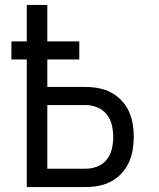

<svg xmlns="http://www.w3.org/2000/svg" viewBox="-20 -755 640 775"><path d="M88 0V-515H26V-588H88V-735H171V-588H300V-515H171V-404H326Q352 -404 378.5 -399Q405 -394 428.5 -381.5Q452 -369 470.5 -349.5Q489 -330 500 -306Q511 -282 515.5 -255.5Q520 -229 520 -202Q520 -176 515.5 -149.5Q511 -123 500 -99Q489 -75 470.5 -55Q452 -35 428.5 -22.5Q405 -10 378.5 -5Q352 0 326 0ZM326 -74Q350 -74 373 -83Q396 -92 411 -111Q426 -130 431.5 -154Q437 -178 437 -202Q437 -226 431.5 -250Q426 -274 411 -293Q396 -312 373 -321.5Q350 -331 326 -331H171V-74Z"/></svg>

Font: Zed Sans Extended
Style: Regular
Weight: 400
Width: 7
Designer: Belleve Invis
Foundry: Belleve Invis
Version: Version 1.0.0; ttfautohint (v1.8.4)